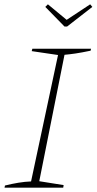

<svg xmlns="http://www.w3.org/2000/svg" viewBox="-20 -870 448 890"><path d="M1 0 3 -10Q35 -18 65.5 -23Q96 -28 124 -29L249 -615L127 -633L130 -644H402L400 -635Q357 -626 329.5 -622Q302 -618 279 -616L162 -30L275 -12L273 0ZM279 -747 190 -838 202 -850 289 -778 398 -850 408 -838 291 -747Z"/></svg>

Font: Piazzolla Thin
Style: Italic
Weight: 100
Italic angle: -11.3°
Designer: Juan Pablo del Peral
Foundry: Huerta Tipografica
Version: Version 1.330